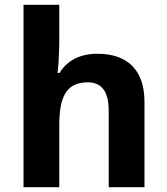

<svg xmlns="http://www.w3.org/2000/svg" viewBox="-20 -780 697 800"><path d="M386 -556C314 -556 261 -529 228 -476H220L224 -520C226 -565 227 -593 227 -605V-760H78V0H227V-257C227 -364 249 -437 345 -437C404 -437 433 -398 433 -319V0H582V-356C582 -485 514 -556 386 -556Z"/></svg>

Font: Passageway
Style: Regular
Weight: 700
Foundry: Ascender Corporation
Version: Version 1.11